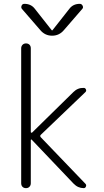

<svg xmlns="http://www.w3.org/2000/svg" viewBox="-20 -975 540 995"><path d="M89.8 -25.4V-724.6Q89.8 -735.4 96.7 -742.7Q103.5 -750 114.7 -750Q126 -750 132.8 -743.2Q139.6 -736.3 139.6 -724.6V-291Q139.6 -289.1 141.6 -287.6Q143.6 -286.1 146.5 -288.1L360.4 -498Q382.8 -520.5 414.1 -519.5Q421.9 -519.5 425.3 -511.7Q428.7 -503.9 422.9 -498L191.4 -276.4Q185.5 -270.5 191.4 -263.7L422.9 -22.5Q428.7 -16.6 425.3 -8.3Q421.9 0 414.1 0Q383.8 0 361.3 -23.4L144.5 -251Q143.6 -252.9 141.6 -252Q139.6 -251 139.6 -249V-25.4Q139.6 -14.6 132.8 -7.3Q126 0 114.7 0Q103.5 0 96.7 -6.8Q89.8 -13.7 89.8 -25.4ZM188.5 -819.3 93.8 -928.7Q87.9 -935.5 91.8 -945.3Q95.7 -955.1 106.4 -955.1Q141.6 -955.1 161.1 -928.7L248 -818.4Q249 -817.4 250 -817.4L252 -818.4L338.9 -928.7Q358.4 -955.1 393.6 -955.1Q403.3 -955.1 408.2 -945.3Q413.1 -935.5 406.2 -928.7L311.5 -819.3Q287.1 -790 250 -790Q212.9 -790 188.5 -819.3Z"/></svg>

Font: Rounded-X Mgen+ 2m light
Style: Regular
Weight: 200
Designer: [Source Han Sans]
Ryoko NISHIZUKA  (kana & ideographs); Paul D. Hunt (Latin, Greek & Cyrillic); Wenlong ZHANG  (bopomofo
Version: Version 1.059.20150602